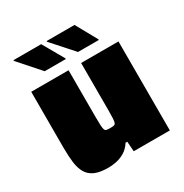

<svg xmlns="http://www.w3.org/2000/svg" viewBox="-162 -818 913 953"><g transform="rotate(-30 294.0 -341.0)"><path d="M189 8Q140 8 111 -5Q82 -18 67.5 -43.5Q53 -69 48.5 -106Q44 -143 44 -191V-510H258V-241Q258 -210 259 -193Q260 -176 263 -168.5Q266 -161 273.5 -159.5Q281 -158 293 -158Q307 -158 314.5 -159.5Q322 -161 325 -168.5Q328 -176 329 -193Q330 -210 330 -241V-510H544V0H337L333 -57H323Q306 -30 282.5 -16Q259 -2 234.5 3Q210 8 189 8ZM463 -565H344L236 -686V-690H396L463 -569ZM274 -565H153L46 -686V-690H205L274 -569Z"/></g></svg>

Font: Saira Thin Black
Style: Regular
Weight: 900
Version: Version 1.101